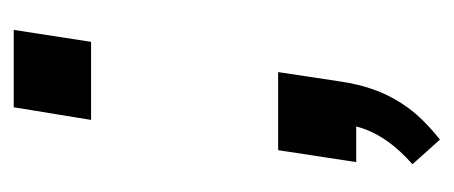

<svg xmlns="http://www.w3.org/2000/svg" viewBox="-206 -320 646 273"><g transform="rotate(-90 116.5 -184.0)"><path d="M54 119 19 80Q39 62 50.5 46Q62 30 68 14.5Q74 -1 77 -20L101 0H22L39 -111H150L137 -25Q133 4 124 28Q115 52 99 74Q83 96 54 119ZM82 -377 100 -487H210L193 -377Z"/></g></svg>

Font: Nunito Sans 12pt Medium
Style: Italic
Weight: 500
Italic angle: -9°
Designer: Vernon Adams
Foundry: Vernon Adams
Version: Version 3.101;gftools[0.9.27]